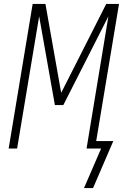

<svg xmlns="http://www.w3.org/2000/svg" viewBox="-20 -755 640 976"><path d="M453 201H407L494 0H420L531 -672L302 -221H259L179 -672L67 0H24L146 -735H211L291 -283L520 -735H585L469 -38H556Z"/></svg>

Font: Iosevka SS04 XLt Ex
Style: Italic
Weight: 200
Width: 7
Italic angle: -9°
Monospace: yes
Designer: Belleve Invis
Foundry: Belleve Invis
Version: Version 19.0.0; ttfautohint (v1.8.4)